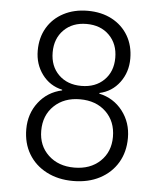

<svg xmlns="http://www.w3.org/2000/svg" viewBox="-53 -786 706 843"><g transform="rotate(5 300.0 -365.0)"><path d="M300 10Q234 10 183 -16.5Q132 -43 104 -90Q76 -137 76 -199Q76 -267 115 -317.5Q154 -368 218 -382V-385Q163 -397 129.5 -442Q96 -487 96 -547Q96 -604 121.5 -647.5Q147 -691 193.5 -715.5Q240 -740 300 -740Q361 -740 407 -715.5Q453 -691 478.5 -647.5Q504 -604 504 -547Q504 -487 470.5 -442Q437 -397 382 -385V-382Q446 -368 485 -317.5Q524 -267 524 -199Q524 -137 496 -90Q468 -43 417.5 -16.5Q367 10 300 10ZM300 -409Q362 -409 400 -446.5Q438 -484 438 -545Q438 -606 400 -644Q362 -682 300 -682Q238 -682 200 -644Q162 -606 162 -545Q162 -484 200 -446.5Q238 -409 300 -409ZM300 -49Q371 -49 414.5 -90.5Q458 -132 458 -198Q458 -266 414.5 -308Q371 -350 300 -350Q230 -350 186 -308Q142 -266 142 -198Q142 -132 186 -90.5Q230 -49 300 -49Z"/></g></svg>

Font: JetBrains Mono NL ExtraLight
Style: Regular
Weight: 200
Designer: Philipp Nurullin, Konstantin Bulenkov
Foundry: JetBrains
Version: Version 2.304; ttfautohint (v1.8.4.7-5d5b)